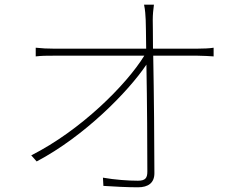

<svg xmlns="http://www.w3.org/2000/svg" viewBox="-20 -784 1040 817"><path d="M631 -577C631 -638 630 -683 630 -699C630 -722 632 -741 635 -764H593C598 -741 599 -718 600 -699C601 -683 601 -638 602 -577H206C179 -577 163 -578 132 -581V-544C160 -547 175 -547 206 -547H594C517 -422 323 -229 113 -123L136 -97C339 -204 526 -394 603 -509C606 -354 607 -147 607 -54C607 -27 599 -15 567 -15C526 -15 469 -19 418 -28L420 7C463 10 524 13 567 13C611 13 637 -6 637 -47C637 -162 635 -393 632 -547H821C844 -547 873 -545 889 -544V-581C873 -578 842 -577 822 -577Z"/></svg>

Font: SSpoqa Han Sans Neo Thin
Style: Regular
Weight: 100
Designer: [Spoqa Han Sans Neo] Dong-huui Kim  Younghwa Kang  Yujin Lee  [Noto Sans] Ryoko NISHIZUKA  (kana & ideographs); Paul D. 
Foundry: Spoqa (http://www.spoqa-han-sans.com)
Version: Version 1.000